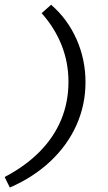

<svg xmlns="http://www.w3.org/2000/svg" viewBox="-74 -651 464 825"><path d="M293.4 -298Q293.4 -200.6 254.7 -113.9Q216.1 -27.2 143 41.7Q69.9 110.6 -31.8 154.8L-54.1 109.6Q35.4 62.7 96.5 0.7Q157.6 -61.4 188.9 -136.8Q220.2 -212.2 220.2 -299.6Q220.2 -383 190.3 -457.7Q160.3 -532.5 104.9 -594.3L145.6 -630.6Q216.4 -569.4 254.9 -482.3Q293.4 -395.3 293.4 -298Z"/></svg>

Font: Playfair Micro SmCond SmLight
Style: Italic
Weight: 360
Width: 4
Italic angle: -15.6°
Designer: Claus Eggers Sørensen
Foundry: Claus Eggers Sørensen
Version: Version 2.203;Glyphs 3.3 (3326)